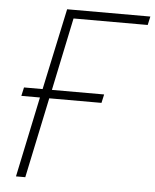

<svg xmlns="http://www.w3.org/2000/svg" viewBox="-52 -758 649 802"><g transform="rotate(5 273.0 -357.0)"><path d="M45 0 116 -337H38L46 -373H124L197 -714H546L538 -678H227L163 -373H382L374 -337H155L84 0Z"/></g></svg>

Font: Noto Sans Disp ExtLt
Style: Italic
Weight: 200
Italic angle: -12°
Designer: Monotype Design Team
Foundry: Monotype Imaging Inc.
Version: Version 2.000;GOOG;noto-source:20170915:90ef993387c0